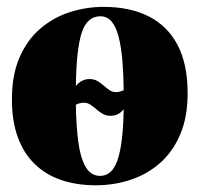

<svg xmlns="http://www.w3.org/2000/svg" viewBox="-20 -540 594 572"><path d="M265.5 12Q209 12 163 -3.5Q117 -19 84 -50.8Q51 -82.5 33.2 -130.8Q15.5 -179 15.5 -244Q15.5 -316.5 38 -368.5Q60.5 -420.5 99.2 -454Q138 -487.5 187 -503.5Q236 -519.5 289 -519.5Q367 -519.5 423 -491.2Q479 -463 509 -406Q539 -349 539 -262.5Q539 -190.5 516.5 -138.5Q494 -86.5 455.5 -53.2Q417 -20 368 -4Q319 12 265.5 12ZM278.5 -16Q314 -16 330.2 -63.2Q346.5 -110.5 348.5 -214.5Q341 -205 331.2 -200Q321.5 -195 309.5 -195Q296 -195 285.8 -201Q275.5 -207 267 -214.5Q258.5 -222 249.5 -228Q240.5 -234 229.5 -234Q224 -234 218 -232.5Q212 -231 206 -228Q207 -165.5 213.2 -117.8Q219.5 -70 235 -43Q250.5 -16 278.5 -16ZM326 -265.5Q331 -265.5 336.8 -267Q342.5 -268.5 348.5 -271Q348 -320 344.5 -360.5Q341 -401 333.5 -430.2Q326 -459.5 312.8 -475.5Q299.5 -491.5 279 -491.5Q239.5 -491.5 223.5 -442.8Q207.5 -394 206 -283.5Q213.5 -293.5 224 -299Q234.5 -304.5 246.5 -304.5Q260.5 -304.5 270.5 -298.5Q280.5 -292.5 289 -285Q297.5 -277.5 306.2 -271.5Q315 -265.5 326 -265.5Z"/></svg>

Font: Merriweather 144pt Black
Style: Regular
Weight: 900
Version: Version 2.100